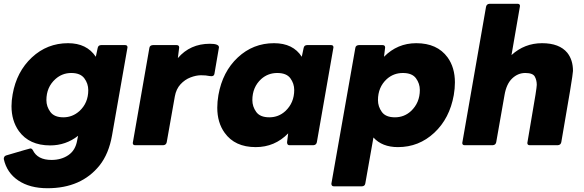

<svg xmlns="http://www.w3.org/2000/svg" viewBox="-38 -770 3097 1018"><path d="M214 228Q120 228 59 187Q-2 146 -18 73Q-18 58 -5 54Q120 17 123 17Q131 17 136 26Q161 78 235 78Q287 78 324.5 52.5Q362 27 371 -25L376 -50Q311 1 228 1Q117 1 62 -75Q23 -130 23 -207Q23 -237 29 -270Q50 -390 131 -465.5Q212 -541 323 -541Q422 -541 470 -469L480 -516Q483 -531 499 -531H625Q638 -531 638 -519L556 -52Q539 45 490 107Q393 228 214 228ZM298 -148Q346 -148 383 -181Q430 -224 430 -292Q430 -327 409 -355Q388 -383 340 -383Q292 -383 256 -351Q208 -308 208 -239Q208 -205 229 -176.5Q250 -148 298 -148Z M827 0H679Q666 0 666 -12Q666 -15 754 -516Q756 -530 773 -531H898Q912 -531 912 -518L905 -462Q970 -538 1075 -538Q1123 -538 1123 -519L1099 -379Q1097 -366 1083 -366Q1077 -366 1072 -367Q1055 -371 1028 -371Q1002 -371 972 -359.5Q942 -348 919 -323Q896 -298 889 -259L846 -16Q843 -1 827 0Z M1318 10Q1207 10 1153 -66Q1114 -120 1114 -199Q1114 -231 1120 -266Q1142 -390 1223 -465.5Q1304 -541 1415 -541Q1516 -541 1562 -469L1572 -516Q1575 -531 1591 -531H1717Q1730 -531 1730 -519L1642 -16Q1639 -1 1623 0H1497Q1484 0 1484 -16L1490 -63Q1419 10 1318 10ZM1390 -148Q1439 -148 1475 -181Q1522 -225 1522 -293Q1522 -327 1501.5 -355Q1481 -383 1432 -383Q1383 -383 1347 -351Q1300 -308 1300 -239Q1300 -205 1320.5 -176.5Q1341 -148 1390 -148Z M1881 218H1733Q1719 218 1719 204L1846 -516Q1848 -530 1865 -531H1990Q2004 -531 2004 -518L1998 -469Q2069 -541 2169 -541Q2280 -541 2335 -466Q2374 -412 2374 -333Q2374 -301 2368 -266Q2346 -142 2264.5 -66Q2183 10 2072 10Q1988 10 1942 -41L1899 202Q1897 217 1881 218ZM2056 -148Q2105 -148 2141 -181Q2188 -225 2188 -293Q2188 -327 2167.5 -355Q2147 -383 2098 -383Q2049 -383 2013 -351Q1966 -308 1966 -239Q1966 -205 1986.5 -176.5Q2007 -148 2056 -148Z M2919 0H2771Q2758 0 2758 -12L2781 -148Q2808 -302 2808 -320Q2808 -345 2797.5 -364Q2787 -383 2747 -383Q2708 -383 2677.5 -354Q2647 -325 2637 -266L2593 -16Q2590 -1 2574 0H2426Q2413 0 2413 -12Q2413 -15 2539 -734Q2542 -749 2558 -750H2706Q2719 -750 2719 -738Q2719 -735 2674 -478Q2743 -541 2836 -541Q2928 -541 2970 -490Q3000 -452 3000 -394Q3000 -371 2938 -16Q2935 -1 2919 0Z"/></svg>

Font: YamahaIndonesia935. App XBold
Style: Italic
Weight: 800
Italic angle: -10°
Designer: Dalton Maag Ltd
Foundry: Dalton Maag Ltd
Version: Version 1.002; January 01, 2024; Regular/Italic